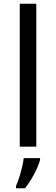

<svg xmlns="http://www.w3.org/2000/svg" viewBox="-20 -780 298 1021"><path d="M173 0H85V-760H173ZM193 70Q189 88 176.5 115.5Q164 143 147.5 171Q131 199 113 221H65V209Q73 192 81.5 165.5Q90 139 97 110.5Q104 82 106 61H193Z"/></svg>

Font: Noto Sans Khmer
Style: Regular
Weight: 400
Designer: Danh Hong and the Monotype Design Team
Foundry: Monotype Imaging Inc.
Version: Version 2.003